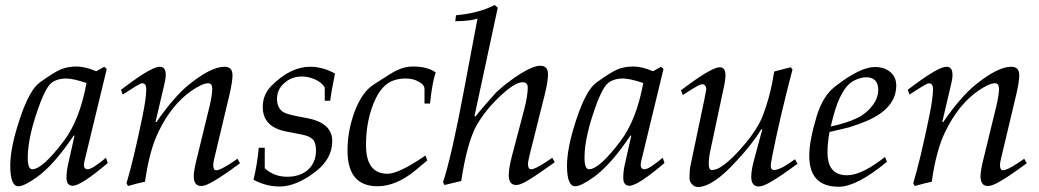

<svg xmlns="http://www.w3.org/2000/svg" viewBox="-20 -731 4157 768"><path d="M404 -100 411 -79Q304 12 271 12Q246 12 246 -20Q246 -45 252 -72L278 -188L275 -189Q197 -73 130 -24Q77 14 54 14Q21 14 21 -68Q21 -141 59 -255Q98 -372 139 -401Q194 -441 222 -453Q250 -465 287 -465Q320 -465 365 -446L397 -464L407 -455L318 -87Q310 -54 331 -54Q349 -54 404 -100ZM326 -399Q272 -417 245 -417Q202 -417 179 -393Q163 -375 143 -325Q91 -188 91 -100Q91 -54 109 -54Q150 -54 236 -168Q299 -252 326 -399Z M930 -96 940 -78Q871 -27 834 -6Q802 13 785 13Q755 13 755 -26Q755 -49 768 -100L818 -305Q829 -352 829 -375Q829 -398 813 -398Q790 -398 746 -368Q667 -313 615 -206Q578 -132 560 -4Q538 0 492 13L486 2Q514 -91 550 -266Q565 -339 565 -375Q565 -398 548 -398Q541 -398 498 -370L471 -353L464 -372L491 -392Q588 -464 619 -464Q643 -464 643 -432Q643 -416 637 -392L602 -243H606Q676 -344 735 -392Q824 -464 878 -464Q910 -464 910 -430Q910 -406 899 -357L840 -109Q833 -82 833 -70Q833 -50 845 -50Q861 -50 905 -79Z M1320 -437Q1304 -358 1301 -328H1279V-381Q1268 -401 1239 -414Q1212 -425 1188 -425Q1147 -425 1119 -400Q1088 -375 1088 -335Q1088 -301 1111 -284Q1124 -275 1164 -267L1206 -259Q1309 -240 1309 -167Q1309 -94 1239 -42Q1164 15 1098 15Q1045 15 994 -12Q1009 -74 1015 -140H1039V-58Q1076 -24 1129 -24Q1181 -24 1212.5 -52.5Q1244 -81 1244 -130Q1244 -160 1231 -173.5Q1218 -187 1186 -193L1125 -205Q1031 -223 1031 -303Q1031 -353 1066 -388Q1142 -464 1221 -464Q1270 -464 1320 -437Z M1723 -441Q1710 -408 1700 -317H1678V-375Q1678 -393 1653 -405Q1633 -417 1602 -417Q1571 -417 1546 -406Q1495 -383 1466 -295Q1444 -229 1444 -151Q1444 -36 1530 -36Q1572 -36 1667 -99L1682 -109L1689 -89L1641 -49Q1564 14 1490 14Q1370 14 1370 -129Q1370 -208 1399 -286Q1429 -364 1475 -393Q1548 -441 1566 -449Q1599 -465 1631 -465Q1691 -465 1723 -441Z M2189 -100 2199 -82Q2132 -34 2093 -10Q2062 9 2045 9Q2015 9 2015 -30Q2015 -57 2027 -104L2077 -294Q2091 -348 2091 -381Q2091 -402 2070 -402Q2039 -402 1979 -345Q1920 -289 1886 -229Q1848 -160 1825 -7L1758 9L1752 -2Q1786 -103 1837 -376L1890 -657Q1865 -647 1801 -646L1804 -670Q1895 -678 1959 -711L1971 -700L1878 -267L1882 -265Q1904 -294 1966 -363Q2016 -408 2065 -438Q2114 -468 2141 -468Q2172 -468 2172 -434Q2172 -407 2161 -361L2099 -113Q2092 -86 2092 -74Q2092 -54 2105 -54Q2120 -54 2164 -83Z M2631 -100 2638 -79Q2531 12 2498 12Q2473 12 2473 -20Q2473 -45 2479 -72L2505 -188L2502 -189Q2424 -73 2357 -24Q2304 14 2281 14Q2248 14 2248 -68Q2248 -141 2286 -255Q2325 -372 2366 -401Q2421 -441 2449 -453Q2477 -465 2514 -465Q2547 -465 2592 -446L2624 -464L2634 -455L2545 -87Q2537 -54 2558 -54Q2576 -54 2631 -100ZM2553 -399Q2499 -417 2472 -417Q2429 -417 2406 -393Q2390 -375 2370 -325Q2318 -188 2318 -100Q2318 -54 2336 -54Q2377 -54 2463 -168Q2526 -252 2553 -399Z M3160 -94 3170 -76Q3101 -25 3064 -4Q3032 15 3015 15Q2985 15 2985 -24Q2985 -52 2998 -98L3029 -213L3025 -214Q2992 -158 2924 -85Q2831 17 2771 17Q2759 17 2748.5 6.5Q2738 -4 2738 -19Q2738 -52 2742 -69L2797 -331Q2805 -371 2805 -373Q2805 -394 2787 -394Q2779 -394 2738 -368L2711 -351L2704 -370L2731 -390Q2829 -462 2859 -462Q2882 -462 2882 -429Q2882 -415 2877 -390L2821 -127Q2815 -98 2815 -75Q2815 -51 2827 -51Q2847 -51 2869 -67Q2912 -97 2962 -158Q3013 -219 3033 -273Q3056 -335 3068 -396L3077 -445L3143 -462L3150 -453Q3100 -263 3069 -107Q3063 -77 3063 -68Q3063 -51 3076 -51Q3097 -51 3135 -77Z M3565 -389Q3565 -297 3444 -246Q3421 -236 3378 -222L3298 -203Q3290 -160 3290 -121Q3290 -30 3368 -30Q3420 -30 3497 -86L3520 -103L3528 -84Q3407 16 3335 16Q3217 16 3217 -108Q3217 -168 3247 -267Q3271 -346 3319 -384Q3420 -463 3480 -463Q3517 -463 3541 -443Q3565 -423 3565 -389ZM3493 -371Q3493 -422 3444 -422Q3425 -422 3399 -410Q3344 -385 3312 -261L3303 -225Q3368 -239 3409 -259Q3443 -275 3468 -306.5Q3493 -338 3493 -371Z M4077 -96 4087 -78Q4018 -27 3981 -6Q3949 13 3932 13Q3902 13 3902 -26Q3902 -49 3915 -100L3965 -305Q3976 -352 3976 -375Q3976 -398 3960 -398Q3937 -398 3893 -368Q3814 -313 3762 -206Q3725 -132 3707 -4Q3685 0 3639 13L3633 2Q3661 -91 3697 -266Q3712 -339 3712 -375Q3712 -398 3695 -398Q3688 -398 3645 -370L3618 -353L3611 -372L3638 -392Q3735 -464 3766 -464Q3790 -464 3790 -432Q3790 -416 3784 -392L3749 -243H3753Q3823 -344 3882 -392Q3971 -464 4025 -464Q4057 -464 4057 -430Q4057 -406 4046 -357L3987 -109Q3980 -82 3980 -70Q3980 -50 3992 -50Q4008 -50 4052 -79Z"/></svg>

Font: GFS Didot
Style: Italic
Weight: 400
Italic angle: -12°
Designer: Takis Katsoulidis and George D. Matthiopoulos
Foundry: George Matthiopoulos and Takis Katsoulidis
Version: Version 1.0